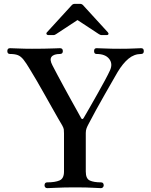

<svg xmlns="http://www.w3.org/2000/svg" viewBox="-20 -976 784 996"><path d="M225 0Q218 0 214.5 -4.5Q211 -9 211 -14Q211 -30 225 -30Q266 -30 289 -40Q312 -50 312 -86V-284Q312 -297 311 -304.5Q310 -312 303 -325Q297 -335 282.5 -360Q268 -385 249 -419Q230 -453 209 -490Q188 -527 169 -560Q150 -593 136 -615Q116 -649 102 -666.5Q88 -684 72.5 -690Q57 -696 32 -696Q18 -696 18 -711Q18 -726 32 -726Q42 -726 75 -724.5Q108 -723 146 -723Q175 -723 207 -723.5Q239 -724 263 -725Q287 -726 291 -726Q306 -726 306 -711Q306 -696 291 -696Q259 -696 247.5 -681.5Q236 -667 252 -637Q262 -617 278.5 -586.5Q295 -556 313.5 -521.5Q332 -487 350 -455Q368 -423 381.5 -398.5Q395 -374 401 -363Q407 -353 414 -364Q426 -384 445 -417.5Q464 -451 485 -488Q506 -525 524 -558.5Q542 -592 551 -612Q566 -646 546 -671Q526 -696 481 -696Q468 -696 468 -711Q468 -726 481 -726Q492 -726 523.5 -724.5Q555 -723 603 -723Q647 -723 674.5 -724.5Q702 -726 712 -726Q726 -726 726 -711Q726 -696 712 -696Q676 -696 646.5 -671.5Q617 -647 590 -602Q583 -590 565 -558.5Q547 -527 523.5 -486Q500 -445 477.5 -404Q455 -363 439 -332Q433 -321 429 -310.5Q425 -300 425 -286V-86Q425 -49 446 -39.5Q467 -30 504 -30Q518 -30 518 -14Q518 -9 514 -4.5Q510 0 504 0Q491 0 461.5 -2Q432 -4 370 -4Q310 -4 274.5 -2Q239 0 225 0ZM231 -794Q224 -794 221.5 -799Q219 -804 224 -809L353 -950Q359 -956 368 -956H395Q404 -956 410 -950L539 -809Q544 -804 542.5 -799Q541 -794 533 -794H507Q503 -794 500 -795.5Q497 -797 493 -799L382 -872L271 -799Q267 -797 264.5 -795.5Q262 -794 257 -794Z"/></svg>

Font: Zen Old Mincho
Style: Bold
Weight: 700
Designer: Yoshimichi Ohira
Foundry: Positype
Version: Version 1.500